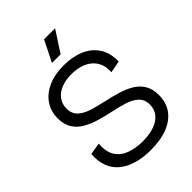

<svg xmlns="http://www.w3.org/2000/svg" viewBox="-250 -963 1083 1083"><g transform="rotate(-45 292.0 -421.0)"><path d="M295 13Q235 13 186.5 -1Q138 -15 104 -42.5Q70 -70 54 -111.5Q38 -153 42 -209L113 -221Q108 -159 131.5 -122.5Q155 -86 199 -70Q243 -54 296 -54Q352 -54 391.5 -68Q431 -82 452 -109Q473 -136 473 -172Q473 -214 447 -237.5Q421 -261 380 -273.5Q339 -286 292 -296Q249 -305 206 -317.5Q163 -330 127.5 -350Q92 -370 71 -402.5Q50 -435 50 -485Q50 -541 78.5 -583Q107 -625 159.5 -649Q212 -673 284 -673Q354 -673 407.5 -650.5Q461 -628 491.5 -582.5Q522 -537 520 -469L448 -455Q451 -492 439.5 -520.5Q428 -549 405 -568.5Q382 -588 350 -597.5Q318 -607 280 -607Q233 -607 198 -592.5Q163 -578 143.5 -551.5Q124 -525 124 -489Q124 -447 151 -423Q178 -399 221.5 -386.5Q265 -374 313 -363Q356 -354 397.5 -341.5Q439 -329 473 -309Q507 -289 527 -256.5Q547 -224 547 -174Q547 -116 517.5 -74Q488 -32 431.5 -9.5Q375 13 295 13ZM317 -729H248L311 -855H399Z"/></g></svg>

Font: Bricolage Grotesque 72pt Light
Style: Regular
Weight: 300
Designer: Mathieu Triay
Foundry: Atelier Triay
Version: Version 1.001;gftools[0.9.33.dev8+g029e19f]